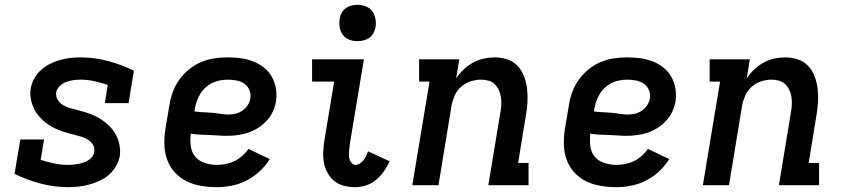

<svg xmlns="http://www.w3.org/2000/svg" viewBox="-20 -765 3490 793"><path d="M263 8Q203 8 147 -7Q91 -22 40 -47L64 -189H162L148 -105Q175 -96 203.5 -90Q232 -84 262 -84Q273 -84 283 -85Q293 -86 303.5 -88Q314 -90 324.5 -93.5Q335 -97 344.5 -103Q354 -109 361 -118Q368 -127 369 -137Q372 -153 364.5 -166Q357 -179 345 -187Q333 -195 318.5 -199.5Q304 -204 290 -207.5Q276 -211 261.5 -215Q247 -219 233 -224Q219 -229 206 -235.5Q193 -242 180.5 -250Q168 -258 158 -267.5Q148 -277 138.5 -288Q129 -299 122.5 -312Q116 -325 111.5 -339Q107 -353 105.5 -368.5Q104 -384 107 -399Q110 -420 121 -440Q132 -460 149 -475.5Q166 -491 186 -501Q206 -511 227 -517Q248 -523 269 -525.5Q290 -528 311 -528Q371 -528 426.5 -513Q482 -498 533 -473L511 -339H413L425 -414Q399 -423 370.5 -429.5Q342 -436 313 -436Q298 -436 283 -434Q268 -432 253.5 -426.5Q239 -421 227 -409.5Q215 -398 212 -384Q210 -368 217 -355Q224 -342 236.5 -333.5Q249 -325 263 -320.5Q277 -316 291.5 -312.5Q306 -309 320.5 -305Q335 -301 348.5 -296Q362 -291 375.5 -284.5Q389 -278 400.5 -270Q412 -262 423 -252.5Q434 -243 443 -232Q452 -221 459 -208Q466 -195 470 -181Q474 -167 475.5 -152Q477 -137 475 -121Q471 -100 459.5 -79.5Q448 -59 431 -44Q414 -29 392.5 -19Q371 -9 349.5 -3Q328 3 306 5.5Q284 8 263 8Z M875 8Q842 8 810 2.5Q778 -3 750.5 -16.5Q723 -30 702 -53Q681 -76 670.5 -105Q660 -134 659 -166.5Q658 -199 663 -232L680 -332Q684 -359 694 -386Q704 -413 721 -436.5Q738 -460 761.5 -479Q785 -498 811.5 -509Q838 -520 865.5 -524Q893 -528 920 -528Q948 -528 974.5 -524.5Q1001 -521 1025.5 -511.5Q1050 -502 1070 -486Q1090 -470 1102.5 -448Q1115 -426 1119.5 -399.5Q1124 -373 1120 -346Q1116 -324 1106.5 -303.5Q1097 -283 1081 -266Q1065 -249 1045.5 -236.5Q1026 -224 1004.5 -217Q983 -210 961 -207Q939 -204 918 -204Q899 -204 880.5 -205.5Q862 -207 843 -207.5Q824 -208 805 -209Q786 -210 768 -213Q765 -187 768 -162Q771 -137 786 -118.5Q801 -100 825.5 -92Q850 -84 875 -84Q893 -84 911.5 -87.5Q930 -91 947 -99Q964 -107 979.5 -120.5Q995 -134 1006 -150L1094 -108Q1077 -80 1052 -57Q1027 -34 997.5 -19Q968 -4 936.5 2Q905 8 875 8ZM923 -292Q938 -292 953 -295.5Q968 -299 981 -308Q994 -317 1003 -330.5Q1012 -344 1014 -359Q1017 -377 1010 -393.5Q1003 -410 989 -419.5Q975 -429 957.5 -432.5Q940 -436 921 -436Q905 -436 889 -433Q873 -430 858 -423Q843 -416 830 -404.5Q817 -393 808 -378.5Q799 -364 793.5 -348.5Q788 -333 785 -317L783 -305Q801 -302 819 -301.5Q837 -301 854 -299.5Q871 -298 888 -295Q905 -292 923 -292Z M1448 8Q1424 8 1401.5 2.5Q1379 -3 1362 -16.5Q1345 -30 1333.5 -50Q1322 -70 1318 -92Q1314 -114 1315 -138Q1316 -162 1320 -186L1360 -428H1269V-520H1483L1425 -171Q1424 -162 1423 -153.5Q1422 -145 1421.5 -136.5Q1421 -128 1421.5 -119.5Q1422 -111 1425 -103.5Q1428 -96 1434 -90Q1440 -84 1448 -84Q1458 -84 1467 -90Q1476 -96 1482 -104Q1488 -112 1492.5 -121.5Q1497 -131 1500 -140L1589 -99Q1580 -78 1566 -58Q1552 -38 1533.5 -22.5Q1515 -7 1492.5 0.5Q1470 8 1448 8ZM1456 -595Q1438 -595 1421.5 -601.5Q1405 -608 1395.5 -621.5Q1386 -635 1383 -652.5Q1380 -670 1383 -688Q1385 -701 1391.5 -712.5Q1398 -724 1408.5 -731.5Q1419 -739 1431.5 -742Q1444 -745 1457 -745Q1475 -745 1491.5 -738.5Q1508 -732 1517.5 -718.5Q1527 -705 1530.5 -687.5Q1534 -670 1531 -652Q1528 -639 1522 -627.5Q1516 -616 1505 -608.5Q1494 -601 1481.5 -598Q1469 -595 1456 -595Z M1683 0 1754 -428H1711V-520H1877L1864 -441Q1877 -461 1895 -478Q1913 -495 1934 -506.5Q1955 -518 1978 -523Q2001 -528 2023 -528Q2051 -528 2076 -519.5Q2101 -511 2118.5 -492Q2136 -473 2145 -448.5Q2154 -424 2157 -397.5Q2160 -371 2158.5 -343.5Q2157 -316 2152 -288L2120 -92H2163V0H1997L2047 -303Q2050 -319 2050.5 -335Q2051 -351 2048.5 -366Q2046 -381 2039.5 -394.5Q2033 -408 2022.5 -418Q2012 -428 1997 -432Q1982 -436 1966 -436Q1945 -436 1923.5 -429Q1902 -422 1884.5 -406.5Q1867 -391 1858 -370.5Q1849 -350 1845 -329L1791 0Z M2525 8Q2492 8 2460 2.5Q2428 -3 2400.5 -16.5Q2373 -30 2352 -53Q2331 -76 2320.5 -105Q2310 -134 2309 -166.5Q2308 -199 2313 -232L2330 -332Q2334 -359 2344 -386Q2354 -413 2371 -436.5Q2388 -460 2411.5 -479Q2435 -498 2461.5 -509Q2488 -520 2515.5 -524Q2543 -528 2570 -528Q2598 -528 2624.5 -524.5Q2651 -521 2675.5 -511.5Q2700 -502 2720 -486Q2740 -470 2752.5 -448Q2765 -426 2769.5 -399.5Q2774 -373 2770 -346Q2766 -324 2756.5 -303.5Q2747 -283 2731 -266Q2715 -249 2695.5 -236.5Q2676 -224 2654.5 -217Q2633 -210 2611 -207Q2589 -204 2568 -204Q2549 -204 2530.5 -205.5Q2512 -207 2493 -207.5Q2474 -208 2455 -209Q2436 -210 2418 -213Q2415 -187 2418 -162Q2421 -137 2436 -118.5Q2451 -100 2475.5 -92Q2500 -84 2525 -84Q2543 -84 2561.5 -87.5Q2580 -91 2597 -99Q2614 -107 2629.5 -120.5Q2645 -134 2656 -150L2744 -108Q2727 -80 2702 -57Q2677 -34 2647.5 -19Q2618 -4 2586.5 2Q2555 8 2525 8ZM2573 -292Q2588 -292 2603 -295.5Q2618 -299 2631 -308Q2644 -317 2653 -330.5Q2662 -344 2664 -359Q2667 -377 2660 -393.5Q2653 -410 2639 -419.5Q2625 -429 2607.5 -432.5Q2590 -436 2571 -436Q2555 -436 2539 -433Q2523 -430 2508 -423Q2493 -416 2480 -404.5Q2467 -393 2458 -378.5Q2449 -364 2443.5 -348.5Q2438 -333 2435 -317L2433 -305Q2451 -302 2469 -301.5Q2487 -301 2504 -299.5Q2521 -298 2538 -295Q2555 -292 2573 -292Z M2883 0 2954 -428H2911V-520H3077L3064 -441Q3077 -461 3095 -478Q3113 -495 3134 -506.5Q3155 -518 3178 -523Q3201 -528 3223 -528Q3251 -528 3276 -519.5Q3301 -511 3318.5 -492Q3336 -473 3345 -448.5Q3354 -424 3357 -397.5Q3360 -371 3358.5 -343.5Q3357 -316 3352 -288L3320 -92H3363V0H3197L3247 -303Q3250 -319 3250.5 -335Q3251 -351 3248.5 -366Q3246 -381 3239.5 -394.5Q3233 -408 3222.5 -418Q3212 -428 3197 -432Q3182 -436 3166 -436Q3145 -436 3123.5 -429Q3102 -422 3084.5 -406.5Q3067 -391 3058 -370.5Q3049 -350 3045 -329L2991 0Z"/></svg>

Font: Iosevka Etoile Semibold
Style: Italic
Weight: 600
Italic angle: -9°
Designer: Belleve Invis
Foundry: Belleve Invis
Version: Version 22.1.2; ttfautohint (v1.8.4)